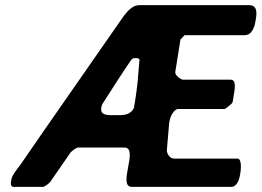

<svg xmlns="http://www.w3.org/2000/svg" viewBox="-20 -727 1018 747"><path d="M23 -23C22 -15 20 0 33 0H147C154 0 173 -15 176 -20L254 -133C258 -138 276 -153 284 -153H464C522 -153 435 0 493 0H880C905 0 913 -37 915 -53C917 -63 922 -110 904 -110H657C641 -110 631 -127 629 -140C630 -156 637 -231 638 -247L640 -258C642 -270 655 -303 674 -303H854C858 -303 883 -325 884 -327C886 -332 889 -355 890 -360C891 -368 903 -417 878 -417H692C685 -417 660 -433 662 -447L682 -573L698 -590H931C964 -590 972 -630 975 -650C979 -674 983 -707 949 -707H522C497 -707 477 -685 463 -667C403 -580 119 -174 60 -87C42 -62 27 -48 23 -23ZM374 -307C374 -309 376 -318 377 -320C392 -344 464 -456 481 -480C493 -497 493 -501 508 -501C516 -501 526 -500 522 -487C517 -422 515 -397 507 -343C506 -338 502 -312 501 -307C486 -277 457 -279 430 -279C406 -279 369 -275 374 -307Z"/></svg>

Font: Asimov Print
Style: CIt
Weight: 500
Designer: Google
Version: Version 2.000980: 2014